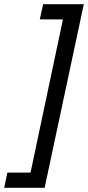

<svg xmlns="http://www.w3.org/2000/svg" viewBox="-92 -734 418 912"><path d="M-72 158 -57 86H53L207 -642H97L113 -714H306L120 158Z"/></svg>

Font: Manna Sans
Style: Italic
Weight: 400
Italic angle: -12°
Designer: Monotype Design Team
Foundry: Monotype Imaging Inc.
Version: Version 2.001.1; ttfautohint (v1.8.2)